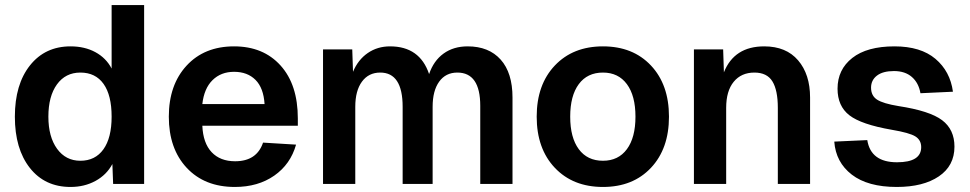

<svg xmlns="http://www.w3.org/2000/svg" viewBox="-20 -730 3848 762"><path d="M260 12Q158 12 98.5 -63.5Q39 -139 39 -267Q39 -395 99 -470.5Q159 -546 260 -546Q316 -546 358.5 -523Q401 -500 423 -458V-710H552V0H429L426 -79Q403 -36 359 -12Q315 12 260 12ZM299 -92Q358 -92 390.5 -137.5Q423 -183 423 -267Q423 -352 391 -397Q359 -442 299 -442Q240 -442 206 -395Q172 -348 172 -267Q172 -187 206.5 -139.5Q241 -92 299 -92Z M912 12Q792 12 721 -64Q650 -140 650 -267Q650 -393 720.5 -469.5Q791 -546 909 -546Q1025 -546 1093.5 -470Q1162 -394 1162 -260V-231H783Q786 -162 820 -126Q854 -90 913 -90Q999 -90 1024 -164L1155 -156Q1133 -78 1068.5 -33Q1004 12 912 12ZM783 -317H1030Q1026 -381 994 -413Q962 -445 909 -445Q857 -445 823.5 -412Q790 -379 783 -317Z M1262 0V-534H1378L1381 -445Q1401 -493 1439.5 -519.5Q1478 -546 1528 -546Q1646 -546 1683 -436Q1701 -489 1740.5 -517.5Q1780 -546 1836 -546Q1920 -546 1967 -493.5Q2014 -441 2014 -343V0H1886V-310Q1886 -442 1795 -442Q1749 -442 1723 -406Q1697 -370 1697 -306V0H1578V-306Q1578 -442 1489 -442Q1443 -442 1416.5 -406Q1390 -370 1390 -306V0Z M2563.5 -64Q2492 12 2373 12Q2254 12 2182 -64Q2110 -140 2110 -267Q2110 -394 2182 -470Q2254 -546 2373 -546Q2492 -546 2563.5 -470Q2635 -394 2635 -267Q2635 -140 2563.5 -64ZM2373 -92Q2434 -92 2468 -138Q2502 -184 2502 -267Q2502 -350 2468 -396Q2434 -442 2373 -442Q2311 -442 2277 -396Q2243 -350 2243 -267Q2243 -184 2277 -138Q2311 -92 2373 -92Z M2734 0V-534H2850L2853 -443Q2894 -546 3013 -546Q3100 -546 3147.5 -490.5Q3195 -435 3195 -343V0H3067V-302Q3067 -372 3045.5 -407Q3024 -442 2974 -442Q2922 -442 2892 -405.5Q2862 -369 2862 -302V0Z M3539 12Q3424 12 3360.5 -37Q3297 -86 3291 -168L3422 -174Q3436 -86 3540 -86Q3636 -86 3636 -146Q3636 -174 3613 -188.5Q3590 -203 3519 -215Q3398 -236 3351 -272.5Q3304 -309 3304 -378Q3304 -454 3362.5 -500Q3421 -546 3530 -546Q3634 -546 3692.5 -496.5Q3751 -447 3762 -366L3633 -360Q3626 -401 3599 -424.5Q3572 -448 3528 -448Q3484 -448 3460.5 -430Q3437 -412 3437 -382Q3437 -350 3461 -334.5Q3485 -319 3546 -309Q3670 -290 3719 -253Q3768 -216 3768 -148Q3768 -72 3706 -30Q3644 12 3539 12Z"/></svg>

Font: Txt Sans SemiBold
Style: Regular
Weight: 600
Designer: Open Source
Foundry: XRLN
Version: Version 1.0